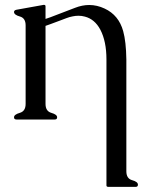

<svg xmlns="http://www.w3.org/2000/svg" viewBox="-20 -478 600 768"><path d="M162.1 -62.5Q162.1 -33.2 185.3 -26.6Q208.5 -20 208.5 -8.8Q208.5 0 199.2 0H45.9Q36.1 0 36.1 -8.8Q36.1 -20 59.3 -26.6Q82.5 -33.2 82.5 -62.5V-376.5Q82.5 -405.8 59.3 -412.1Q36.1 -418.5 36.1 -430.2Q36.1 -437 45.9 -439L154.3 -458.5H156.2Q162.1 -458.5 162.1 -452.6V-402.3L182.1 -409.2L280.3 -446.8Q309.1 -458 336.9 -458Q368.2 -458 398.4 -443.8Q455.1 -417.5 472.7 -353.5Q484.4 -311.5 485.4 -240.2V207Q485.4 236.3 508.5 242.7Q531.7 249 531.7 260.7Q531.7 269.5 522.5 269.5H413.6Q405.8 269.5 405.8 263.7V-240.2Q405.8 -312.5 381.3 -359.4Q358.9 -401.4 319.3 -411.6Q307.1 -415 293.9 -415Q282.7 -415 271 -412.6Q257.8 -410.2 245.8 -405.5Q233.9 -400.9 220.7 -396L182.6 -381.8L162.1 -374.5Z"/></svg>

Font: Caudex
Style: Regular
Weight: 400
Version: Version 1.04